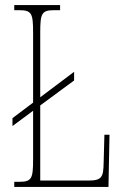

<svg xmlns="http://www.w3.org/2000/svg" viewBox="-20 -734 488 754"><path d="M36 0H406L410 -205H390L387 -94C386 -39 380 -25 328 -25H138V-320L271 -418V-452L138 -352V-606C138 -683 144 -694 194 -694H216V-714H36V-694H54C104 -694 110 -683 110 -606V-331L29 -270V-239L110 -299V-108C110 -31 104 -20 54 -20H36Z"/></svg>

Font: Noto Serif ExtraCondensed Thin
Style: Regular
Weight: 100
Width: 2
Designer: Monotype Design Team
Foundry: Monotype Imaging Inc.
Version: Version 2.013